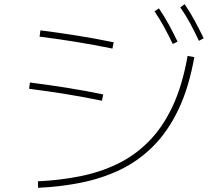

<svg xmlns="http://www.w3.org/2000/svg" viewBox="-20 -867 1040 917"><path d="M930 -672Q910 -715 888.5 -755Q867 -795 841 -832L862 -847Q889 -807 911 -766Q933 -725 953 -684ZM805 -657Q786 -697 764.5 -736.5Q743 -776 718 -813L739 -827Q765 -789 787 -748.5Q809 -708 828 -668ZM523 -665 517 -635Q429 -653 343 -667Q257 -681 169 -692L173 -722Q260 -711 348 -697Q436 -683 523 -665ZM162 30 161 -1Q266 -6 361.5 -25Q457 -44 539.5 -83.5Q622 -123 689 -190Q756 -257 803.5 -357.5Q851 -458 876 -600L908 -594Q882 -448 832 -343.5Q782 -239 711.5 -168.5Q641 -98 554.5 -56.5Q468 -15 369 5Q270 25 162 30ZM473 -416 467 -386Q379 -404 292.5 -418Q206 -432 119 -443L123 -473Q210 -462 298 -448Q386 -434 473 -416Z"/></svg>

Font: Murecho ExtraLight
Style: Regular
Weight: 200
Designer: Neil Summerour
Foundry: Positype
Version: Version 1.010; ttfautohint (v1.8.3)